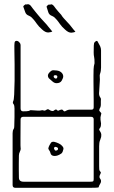

<svg xmlns="http://www.w3.org/2000/svg" viewBox="-20 -894 542 914"><path d="M53 0Q40 0 40 -13V-260Q40 -273 45 -280Q47 -283 47.5 -287.5Q48 -292 48 -296Q49 -316 49 -336.5Q49 -357 49 -378Q49 -384 48 -390Q47 -396 42 -402Q41 -404 41.5 -408Q42 -412 43 -413Q46 -416 47.5 -443.5Q49 -471 49.5 -509.5Q50 -548 49.5 -587.5Q49 -627 48.5 -655Q48 -683 49 -687Q49 -699 58 -699.5Q67 -700 74 -690Q78 -686 78 -679V-378Q78 -364 90 -364Q94 -364 106.5 -364.5Q119 -365 123 -369Q124 -370 135 -369Q146 -368 159.5 -367.5Q173 -367 178 -369Q182 -370 185 -369Q193 -365 200.5 -371Q208 -377 215 -371Q231 -360 241 -371Q247 -374 249 -372Q255 -365 260 -368Q265 -371 271 -372Q277 -374 281.5 -367.5Q286 -361 293 -366Q305 -373 317 -372H416Q426 -372 426 -383Q426 -394 426 -415.5Q426 -437 425.5 -461Q425 -485 425 -505Q425 -525 425 -534Q425 -549 425.5 -564Q426 -579 430 -593Q430 -615 428 -623Q426 -631 426 -644Q426 -670 426.5 -677.5Q427 -685 428 -689Q430 -694 436.5 -698Q443 -702 446 -694Q452 -684 456.5 -674.5Q461 -665 461 -654V-603Q461 -590 461 -572.5Q461 -555 456 -542Q454 -537 455 -526.5Q456 -516 455 -506L452 -457Q451 -450 452 -443Q453 -436 458 -429Q462 -424 460 -413Q460 -407 460 -396Q460 -385 454 -376Q451 -369 454 -365Q457 -361 460.5 -357.5Q464 -354 461 -348Q457 -336 458.5 -324Q460 -312 461 -306Q461 -300 460 -294Q459 -288 454 -282Q450 -278 455 -271Q468 -254 458 -231Q454 -222 453 -214Q452 -206 452 -198V-103Q452 -96 452.5 -88.5Q453 -81 459 -75Q461 -74 459.5 -70Q458 -66 457 -64Q450 -51 457 -43Q461 -38 461 -32Q461 -25 456.5 -18.5Q452 -12 450 -4Q450 -1 443 -1Q441 -1 435.5 -0.5Q430 0 411 0Q392 0 351 0Q310 0 238 0Q166 0 53 0ZM249 -498Q239 -498 229.5 -506.5Q220 -515 212 -522Q204 -534 212 -545Q218 -553 224.5 -557Q231 -561 241 -559Q260 -559 270.5 -550.5Q281 -542 281 -530Q281 -523 274 -510.5Q267 -498 249 -498ZM246 -520Q251 -520 252 -524Q253 -528 253 -529Q253 -536 243 -536Q240 -537 236 -533Q235 -529 236 -527Q240 -520 246 -520ZM92 -29H410Q421 -29 423.5 -31Q426 -33 426 -42V-326Q426 -338 413 -338H91Q78 -338 78 -325Q78 -264 77.5 -237Q77 -210 77.5 -202.5Q78 -195 78 -192Q80 -183 75 -173Q70 -163 70 -154Q70 -129 69.5 -115.5Q69 -102 69.5 -88Q70 -74 70 -49Q70 -29 92 -29ZM273 -164Q255 -151 239 -151.5Q223 -152 220 -166Q219 -172 214.5 -178Q210 -184 210 -188Q212 -196 215.5 -202.5Q219 -209 223 -215Q229 -221 239.5 -218.5Q250 -216 261 -210.5Q272 -205 276 -199Q285 -190 281 -181Q279 -170 273 -164ZM254 -180Q256 -182 256 -185Q257 -188 255 -190Q254 -192 248 -194Q242 -196 240 -194Q239 -193 238 -191Q237 -189 237 -187Q237 -186 238 -184.5Q239 -183 240 -181Q241 -177 245.5 -177Q250 -177 254 -180ZM229 -744Q225 -741 211 -739.5Q197 -738 180 -754Q164 -768 155.5 -780.5Q147 -793 139 -802Q135 -807 130 -811.5Q125 -816 118 -819Q104 -824 100 -836.5Q96 -849 91 -862Q90 -865 96.5 -870Q103 -875 105 -873Q107 -872 110.5 -873.5Q114 -875 117 -873Q122 -872 126.5 -866.5Q131 -861 135 -855Q140 -848 146.5 -840.5Q153 -833 160 -824Q167 -815 174 -807.5Q181 -800 191 -789Q201 -779 210 -767Q219 -755 229 -744ZM339 -743Q335 -740 321 -738.5Q307 -737 290 -753Q274 -767 265.5 -779.5Q257 -792 249 -801Q245 -806 240 -810.5Q235 -815 228 -818Q214 -823 210 -835.5Q206 -848 202 -861Q201 -864 207 -869Q213 -874 215 -872Q217 -871 220.5 -872.5Q224 -874 227 -873Q232 -871 236.5 -865.5Q241 -860 245 -854Q250 -847 257 -839.5Q264 -832 271 -824Q277 -814 284 -806.5Q291 -799 301 -788Q311 -778 320 -766Q329 -754 339 -743Z"/></svg>

Font: Sankofa Display
Style: Regular
Weight: 400
Designer: Batsirai Madzonga
Foundry: Batsirai Madzonga
Version: Version 1.000; ttfautohint (v1.8.4.7-5d5b)